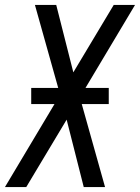

<svg xmlns="http://www.w3.org/2000/svg" viewBox="-28 -755 565 775"><path d="M-8 0 192 -335H98V-400H207L113 -735H199L268 -463L431 -735H517L317 -400H411V-335H302L396 0H310L241 -272L78 0Z"/></svg>

Font: Iosevka SS18
Style: Italic
Weight: 400
Italic angle: -9°
Monospace: yes
Designer: Belleve Invis
Foundry: Belleve Invis
Version: Version 25.1.1; ttfautohint (v1.8.4)